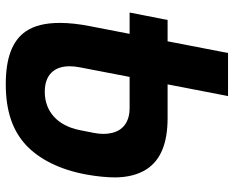

<svg xmlns="http://www.w3.org/2000/svg" viewBox="-90 -692 783 642"><g transform="rotate(-90 301.0 -371.5)"><path d="M300.3 0H444.3L483.4 -202.1H554.7L579.6 -329.1H508.3L533.7 -460C541 -497.1 544.9 -530.3 544.9 -562C544.9 -611.3 535.6 -648.4 516.6 -676.3C485.4 -721.7 427.2 -743.2 339.8 -743.2C248 -743.2 183.6 -719.2 136.7 -675.8C88.9 -631.3 54.2 -562 38.1 -474.6C31.7 -440.4 28.3 -403.8 28.3 -378.4C28.3 -336.9 37.6 -299.8 56.2 -271.5C86.4 -225.6 142.1 -202.1 226.6 -202.1H339.4ZM259.3 -329.1C223.1 -329.1 200.7 -343.3 188.5 -361.3C177.2 -377.9 173.8 -398.9 173.8 -416.5C173.8 -425.8 174.8 -437.5 177.2 -449.2L186.5 -496.1C201.2 -570.3 249 -612.8 314.5 -612.8C370.1 -612.8 399.9 -582.5 399.9 -529.8C399.9 -520 398.9 -507.8 396.5 -496.1L364.3 -329.1Z"/></g></svg>

Font: Hack
Style: Bold Oblique
Weight: 700
Italic angle: -12°
Monospace: yes
Designer: Christopher Simpkins
Foundry: Christopher Simpkins
Version: Version 2.010